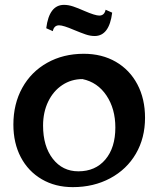

<svg xmlns="http://www.w3.org/2000/svg" viewBox="-20 -756 651 789"><path d="M35 -244Q35 -329 71.5 -395Q108 -461 174 -498Q240 -535 324 -535Q399 -535 456 -502Q513 -469 544.5 -409.5Q576 -350 576 -272Q576 -189 538.5 -124.5Q501 -60 433 -23.5Q365 13 279 13Q207 13 151.5 -19.5Q96 -52 65.5 -110Q35 -168 35 -244ZM454 -232Q454 -309 417.5 -363.5Q381 -418 319 -431Q273 -431 236 -406.5Q199 -382 178 -338.5Q157 -295 157 -240Q157 -155 197 -103.5Q237 -52 302 -52Q372 -52 413 -100.5Q454 -149 454 -232ZM170 -640Q182 -736 243 -736Q261 -736 280.5 -729.5Q300 -723 327 -711Q371 -692 388 -692Q409 -692 414 -716L441 -704Q429 -608 369 -608Q351 -608 332 -614.5Q313 -621 284 -633Q240 -652 223 -652Q202 -652 197 -628Z"/></svg>

Font: Mirza SemiBold
Style: Regular
Weight: 600
Designer: Arabic design by Kourosh Beigpour, Latin design by Eduardo Tunni, engineering by Lasse Fister
Version: Version 1.0010g